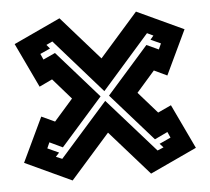

<svg xmlns="http://www.w3.org/2000/svg" viewBox="-42 -545 645 590"><g transform="rotate(-5 280.0 -250.0)"><path d="M15 -67 80 -204 121 -185 179 -251 123 -315 83 -296 18 -433 162 -500 280 -366 398 -500 542 -433 477 -296 437 -315 381 -251 439 -185 480 -204 545 -67 401 0 280 -137 159 0ZM90 -105 125 -89 114 -77 133 -69 280 -235 427 -69 446 -77 435 -89 470 -105 462 -123 422 -104 293 -250 421 -395 458 -378 466 -396 435 -410 445 -422 426 -431 280 -265 134 -431 115 -422 125 -410 94 -396 102 -378 139 -395 267 -250 138 -104 98 -123Z"/></g></svg>

Font: Blaka Hollow
Style: Regular
Weight: 400
Designer: Mohamed Gaber
Foundry: Kief Type Foundry
Version: Version 1.003; ttfautohint (v1.8.4.7-5d5b)